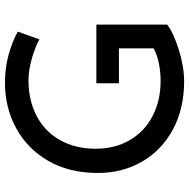

<svg xmlns="http://www.w3.org/2000/svg" viewBox="-14 -758 779 792"><g transform="rotate(-90 376.0 -361.5)"><path d="M437 8Q324 8 238 -38.5Q152 -85 105.5 -166Q59 -247 59 -348Q59 -466 109 -552.5Q159 -639 244 -685Q329 -731 430 -731Q491 -731 545 -716.5Q599 -702 642 -678L610 -589Q578 -607 529.5 -620.5Q481 -634 442 -634Q358 -634 293.5 -600Q229 -566 194 -503Q159 -440 159 -356Q159 -278 194 -217Q229 -156 293 -122.5Q357 -89 439 -89Q477 -89 513 -96.5Q549 -104 573 -118V-261H429V-354H671V-62Q638 -36 567.5 -14Q497 8 437 8Z"/></g></svg>

Font: Josefin Sans
Style: Regular
Weight: 400
Designer: Santiago Orozco
Foundry: Typemade
Version: Version 2.000